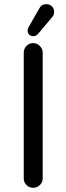

<svg xmlns="http://www.w3.org/2000/svg" viewBox="-20 -894 318 920"><path d="M93.8 -39.1V-641.6Q93.8 -660.2 106.9 -673.8Q120.1 -687.5 138.7 -687.5Q157.2 -687.5 170.9 -673.8Q184.6 -660.2 184.6 -641.6V-39.1Q184.6 -20.5 170.9 -7.3Q157.2 5.9 138.7 5.9Q120.1 5.9 106.9 -7.3Q93.8 -20.5 93.8 -39.1ZM112.3 -748Q112.3 -755.9 119.1 -767.6L168.9 -854.5Q178.7 -874 202.1 -874Q217.8 -874 228.5 -863.8Q239.3 -853.5 239.3 -836.9Q239.3 -821.3 229.5 -811.5L162.1 -731.4Q153.3 -720.7 139.6 -720.7Q127.9 -720.7 120.1 -728Q112.3 -735.4 112.3 -748Z"/></svg>

Font: jf-openhuninn-2.1
Style: Regular
Weight: 400
Designer: [Kosugi Maru]
Designed by MOTOYA      

[Varela Round]
Joe Prince (Latin component); Avraham Cornfeld (Hebrew component)
Foundry: justfont Co., Ltd.
Version: 2.1